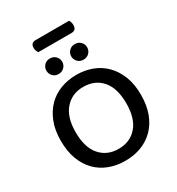

<svg xmlns="http://www.w3.org/2000/svg" viewBox="-221 -1082 1135 1233"><g transform="rotate(-30 346.5 -466.0)"><path d="M208 -870Q204 -877 200 -886.5Q196 -896 196 -907Q196 -928 205.5 -937Q215 -946 232 -946H480Q485 -940 488 -930Q491 -920 491 -909Q491 -888 481.5 -879Q472 -870 455 -870ZM643 -304Q643 -226 620.5 -166.5Q598 -107 558 -67Q518 -27 464 -6.5Q410 14 346 14Q282 14 227.5 -6.5Q173 -27 133.5 -67Q94 -107 71.5 -166.5Q49 -226 49 -304Q49 -382 72 -441Q95 -500 135 -540.5Q175 -581 229.5 -601.5Q284 -622 346 -622Q409 -622 463 -601.5Q517 -581 557 -540.5Q597 -500 620 -441Q643 -382 643 -304ZM534 -304Q534 -416 483 -474.5Q432 -533 346 -533Q262 -533 210.5 -474Q159 -415 159 -304Q159 -192 210 -133Q261 -74 346 -74Q432 -74 483 -133Q534 -192 534 -304ZM311 -741Q311 -717 294.5 -700Q278 -683 252 -683Q226 -683 210 -700Q194 -717 194 -741Q194 -764 210 -781Q226 -798 252 -798Q278 -798 294.5 -781Q311 -764 311 -741ZM496 -741Q496 -717 479.5 -700Q463 -683 437 -683Q411 -683 394.5 -700Q378 -717 378 -741Q378 -764 394.5 -781Q411 -798 437 -798Q463 -798 479.5 -781Q496 -764 496 -741Z"/></g></svg>

Font: Baloo Tammudu 2 Medium
Style: Regular
Weight: 500
Designer: Maithili Shingre, Omkar Shende and Ek Type
Foundry: Ek Type
Version: Version 1.640;hotconv 1.0.111;makeotfexe 2.5.65597; ttfautoh